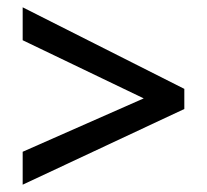

<svg xmlns="http://www.w3.org/2000/svg" viewBox="-20 -622 566 525"><path d="M42 -207 373 -353 42 -512V-602L484 -379V-324L42 -117Z"/></svg>

Font: Noto Sans Georgian SemiCondensed Medium
Style: Regular
Weight: 500
Width: 4
Designer: Monotype Design Team, Akaki Razmadze
Foundry: Google LLC
Version: Version 2.005; ttfautohint (v1.8.4.7-5d5b)